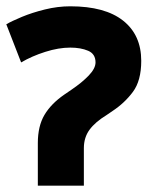

<svg xmlns="http://www.w3.org/2000/svg" viewBox="-31 -572 481 609"><path d="M235 -102Q235 -136 253 -160.5Q271 -185 307 -207L326 -220Q364 -245 390.5 -280.5Q417 -316 417 -379Q417 -461 359.5 -506.5Q302 -552 192 -552Q152 -552 111.5 -542Q71 -532 38.5 -518.5Q6 -505 -11 -495L36 -374Q70 -394 112.5 -407.5Q155 -421 192 -421Q225 -421 248.5 -411Q272 -401 272 -374Q272 -355 250.5 -332.5Q229 -310 195 -287L173 -272Q131 -243 110 -207.5Q89 -172 89 -118V17H235Z"/></svg>

Font: Repo Bold
Style: Bold
Weight: 700
Designer: Stefan Peev
Foundry: Context Ltd
Version: Version 1.502